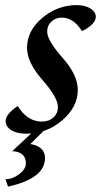

<svg xmlns="http://www.w3.org/2000/svg" viewBox="-20 -502 413 735"><path d="M80.6 9.8Q44.9 9.8 23.2 -3.9Q1.5 -17.6 1.5 -38.6Q1.5 -64.9 47.9 -96.2Q84.5 -36.6 140.1 -36.6Q167 -36.6 184.3 -52.2Q201.7 -67.9 201.7 -92.3Q201.7 -128.4 142.6 -195.8Q83.5 -263.2 83.5 -318.8Q83.5 -384.3 141.6 -433.3Q199.7 -482.4 273.4 -482.4Q305.7 -482.4 326.2 -469.5Q346.7 -456.5 346.7 -438Q346.7 -409.2 293.9 -382.8Q261.7 -434.6 216.8 -434.6Q192.9 -434.6 176.8 -419.4Q160.6 -404.3 160.6 -381.3Q160.6 -347.2 219.2 -281.2Q277.8 -215.3 277.8 -157.7Q277.8 -92.8 218.3 -41.5Q158.7 9.8 80.6 9.8ZM10.7 212.4 1 184.1Q27.8 184.1 53.5 164.6Q79.1 145 79.1 123.5Q79.1 79.1 26.9 76.7L108.4 0.5H145.5L96.2 49.3Q152.3 59.1 152.3 103Q152.3 181.2 10.7 212.4Z"/></svg>

Font: Kelvinch
Style: Italic
Weight: 400
Italic angle: -10°
Designer: Paul James Miller
Foundry: High-Logic / Made with FontCreator
Version: Version 3.40;July 22, 2017;FontCreator 11.0.0.2388 64-bit